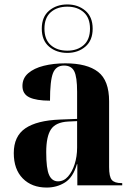

<svg xmlns="http://www.w3.org/2000/svg" viewBox="-20 -834 600 864"><path d="M190 10Q123 10 82.5 -31Q42 -72 42 -145Q42 -221 94 -256.5Q146 -292 250 -296L327 -299V-421Q327 -488 314 -513.5Q301 -539 268 -539Q232 -539 218.5 -505Q205 -471 205 -381Q143 -381 112 -396Q81 -411 81 -447Q81 -482 107 -504.5Q133 -527 177 -538Q221 -549 274 -549Q372 -549 421.5 -510.5Q471 -472 471 -378V-82Q471 -39 483 -24.5Q495 -10 527 -10H530V0H328V-95H326Q309 -36 272.5 -13Q236 10 190 10ZM241 -18Q267 -18 286 -39.5Q305 -61 316 -95.5Q327 -130 327 -170V-289L286 -287Q231 -284 209.5 -252Q188 -220 188 -149Q188 -75 201 -46.5Q214 -18 241 -18ZM283 -596Q234 -596 201 -624Q168 -652 168 -705Q168 -758 201 -786Q234 -814 283 -814Q331 -814 364 -786Q397 -758 397 -705Q397 -652 364 -624Q331 -596 283 -596ZM283 -606Q328 -606 356.5 -631Q385 -656 385 -705Q385 -754 356.5 -779Q328 -804 283 -804Q237 -804 208.5 -779Q180 -754 180 -705Q180 -656 208.5 -631Q237 -606 283 -606Z"/></svg>

Font: Noto Serif Display SemiCondensed
Style: Bold
Weight: 700
Width: 4
Designer: Monotype Design Team
Foundry: Monotype Imaging Inc.
Version: Version 2.009